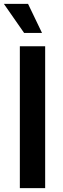

<svg xmlns="http://www.w3.org/2000/svg" viewBox="-33 -965 321 985"><path d="M198.7 -727.5V0H68.8V-727.5ZM90.8 -795.9 -13.2 -945.3H110.8L182.6 -795.9Z"/></svg>

Font: Inter 20pt SemiBold
Style: Regular
Weight: 600
Version: Version 4.001;git-66647c0bb